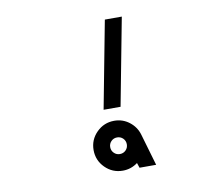

<svg xmlns="http://www.w3.org/2000/svg" viewBox="-77 -783 1000 875"><g transform="rotate(-10 423.0 -346.0)"><path d="M423.1 -230.8Q462.3 -230.8 492.7 -207.3Q523.1 -183.8 533.8 -147.7L576.9 0H500Q500 0 492.3 -23.1Q461.5 0 423.1 0Q375.4 0 341.5 -33.8Q307.7 -67.7 307.7 -115.4Q307.7 -163.1 341.5 -196.9Q375.4 -230.8 423.1 -230.8ZM450.4 -142.7Q439.2 -153.8 423.1 -153.8Q406.9 -153.8 395.8 -142.7Q384.6 -131.5 384.6 -115.4Q384.6 -99.2 395.8 -88.1Q406.9 -76.9 423.1 -76.9Q439.2 -76.9 450.4 -88.1Q461.5 -99.2 461.5 -115.4Q461.5 -131.5 450.4 -142.7ZM461.5 -692.3H540L463.1 -288.5H384.6Z"/></g></svg>

Font: linja laso
Style: Regular
Weight: 700
Version: Version 001.000